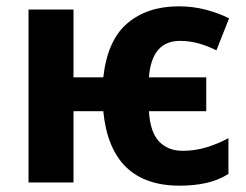

<svg xmlns="http://www.w3.org/2000/svg" viewBox="-20 -576 777 606"><path d="M547 10Q329 10 306 -225H212V0H70V-546H212V-332H306Q319 -449 382 -502.5Q445 -556 544 -556Q590 -556 631 -545Q672 -534 703 -518L663 -417Q638 -430 608.5 -438.5Q579 -447 548 -447Q459 -447 450 -332H631V-225H450Q454 -159 482 -129.5Q510 -100 557 -100Q595 -100 631.5 -111Q668 -122 701 -140V-27Q669 -7 631 1.5Q593 10 547 10Z"/></svg>

Font: Noto Sans SemiCondensed
Style: Bold
Weight: 700
Width: 4
Designer: Monotype Design Team
Foundry: Monotype Imaging Inc.
Version: Version 2.013; ttfautohint (v1.8.4.7-5d5b)